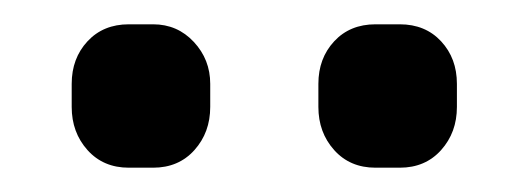

<svg xmlns="http://www.w3.org/2000/svg" viewBox="-20 -693 435 158"><path d="M39 -605V-624Q39 -645 52 -659Q65 -673 86 -673H106Q126 -673 139.5 -658.5Q153 -644 153 -624V-605Q153 -584 140 -569.5Q127 -555 106 -555H86Q65 -555 52 -569.5Q39 -584 39 -605ZM242 -605V-624Q242 -645 255 -659Q268 -673 289 -673H309Q330 -673 343 -659Q356 -645 356 -624V-605Q356 -584 343 -569.5Q330 -555 309 -555H289Q268 -555 255 -569.5Q242 -584 242 -605Z"/></svg>

Font: Mitr
Style: Regular
Weight: 400
Designer: Thanarat Vachiruckul
Foundry: Cadson Demak
Version: Version 1.002